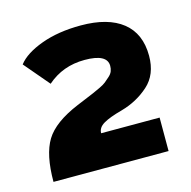

<svg xmlns="http://www.w3.org/2000/svg" viewBox="-75 -805 590 593"><g transform="rotate(-15 220.5 -508.5)"><path d="M394 -286H26Q26 -373 53.5 -418Q81 -463 160 -496Q167 -499 186.5 -507Q206 -515 214 -518.5Q222 -522 237 -529Q252 -536 258.5 -541.5Q265 -547 273.5 -554.5Q282 -562 285 -570Q288 -578 288 -587Q288 -625 216 -625Q146 -625 96 -581L28 -661Q51 -691 105.5 -711Q160 -731 232 -731Q319 -731 365.5 -694Q412 -657 412 -586Q412 -526 374.5 -492.5Q337 -459 287 -445Q246 -434 226.5 -422.5Q207 -411 207 -393H394Z"/></g></svg>

Font: Raleway
Style: Heavy
Weight: 900
Designer: Matt McInerney, Pablo Impallari, Rodrigo Fuenzalida
Foundry: Matt McInerney, Pablo Impallari, Rodrigo Fuenzalida
Version: Version 2.001